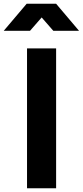

<svg xmlns="http://www.w3.org/2000/svg" viewBox="-78 -1003 441 1023"><path d="M66 -745H221V0H66ZM64 -983H221L343 -839H206L144 -910L82 -839H-58Z"/></svg>

Font: Evergrow Sans 
Style: ExtraBold
Weight: 800
Foundry: 10Web
Version: Version 1.000